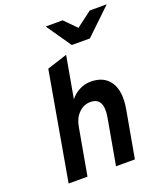

<svg xmlns="http://www.w3.org/2000/svg" viewBox="-164 -1029 973 1138"><g transform="rotate(-20 323.0 -460.5)"><path d="M70 0 189.5 -681 317 -722 270 -458.5Q294 -489 328 -506Q362 -523 399 -523Q484 -523 522 -463.2Q560 -403.5 541 -296.5L488 0H369L420 -287Q442 -410 356 -410Q313.5 -410 282 -378.5Q250.5 -347 242 -297L189 0ZM368.5 -765 260.5 -921H367.5L440.5 -847L538.5 -921H645.5L482.5 -765Z"/></g></svg>

Font: Overpass
Style: Bold Italic
Weight: 700
Italic angle: -10°
Designer: Delve Withrington, Dave Bailey, Thomas Jockin
Foundry: Delve Fonts LLC
Version: Version 4.000; ttfautohint (v1.8.3)